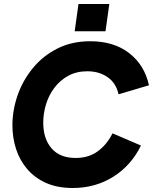

<svg xmlns="http://www.w3.org/2000/svg" viewBox="-20 -921 764 959"><path d="M344 18Q266 18 209.5 -7.5Q153 -33 115.5 -77Q78 -121 60 -177.5Q42 -234 42 -295Q42 -370 67.5 -444Q93 -518 143 -579.5Q193 -641 265.5 -678Q338 -715 431 -715Q549 -715 625.5 -655.5Q702 -596 724 -495L572 -450Q560 -506 517.5 -535.5Q475 -565 416 -565Q362 -565 321 -542.5Q280 -520 252 -483Q224 -446 210 -400.5Q196 -355 196 -308Q196 -228 237.5 -180Q279 -132 358 -132Q423 -132 468.5 -165.5Q514 -199 542 -255L684 -194Q635 -94 545.5 -38Q456 18 344 18ZM353 -765 372 -901H526L507 -765Z"/></svg>

Font: Hanken Grotesk Black
Style: Italic
Weight: 900
Italic angle: -8°
Designer: Alfredo Marco Pradil
Foundry: Hanken Design Co.
Version: Version 3.013